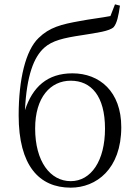

<svg xmlns="http://www.w3.org/2000/svg" viewBox="-20 -851 629 885"><path d="M306 -16C212 -16 142 -106 142 -259C142 -403 213 -479 306 -479C400 -479 464 -409 464 -258C464 -110 400 -16 306 -16ZM306 14C423 14 539 -71 539 -265C539 -429 439 -513 314 -513C198 -513 130 -450 95 -343C103 -504 136 -588 184 -631C221 -664 272 -676 359 -689C427 -700 484 -707 504 -726C519 -744 526 -777 533 -825L510 -831L489 -777C448 -769 394 -763 348 -754C263 -739 208 -725 158 -676C98 -619 66 -485 66 -319C66 -88 160 14 306 14Z"/></svg>

Font: Noto Serif CJK KR Light
Style: Regular
Weight: 300
Designer: Ryoko NISHIZUKA 西塚涼子 (kana & ideographs); Frank Grießhammer (Latin, Greek & Cyrillic); Wenlong ZHANG 张文龙 (bopomofo); San
Foundry: Adobe
Version: Version 2.001;hotconv 1.1.0;makeotfexe 2.6.0